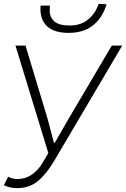

<svg xmlns="http://www.w3.org/2000/svg" viewBox="-28 -960 652 993"><path d="M-8 -2 14 -46Q36 -34 60 -34Q104 -34 138 -58Q172 -82 194 -121L222 -168L52 -724H104L218 -346L251 -221H255L327 -346L550 -724H604L254 -131Q213 -61 168.5 -24Q124 13 60 13Q24 13 -8 -2ZM181 -914 182 -931H230Q229 -924 229 -905Q229 -871 253 -849.5Q277 -828 333 -828Q391 -828 429 -860.5Q467 -893 482 -940L523 -938Q504 -871 455 -830.5Q406 -790 327 -790Q254 -790 217.5 -822.5Q181 -855 181 -914Z"/></svg>

Font: Nebula Sans Light
Style: Regular
Weight: 300
Italic angle: -9°
Designer: Paul D. Hunt for Adobe (as Source Sans)
Foundry: Nebula Entertainment & Broadcasting LLC
Version: Version 1.010